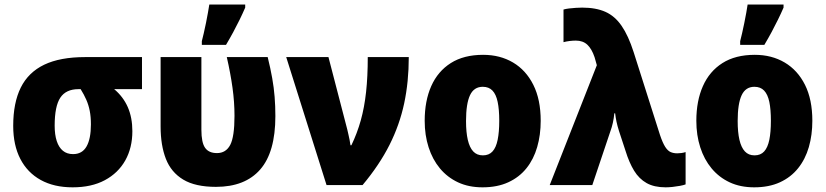

<svg xmlns="http://www.w3.org/2000/svg" viewBox="-20 -800 3570 830"><path d="M552.2 -232.9Q552.2 -161.1 521.5 -106.4Q490.7 -51.8 433.1 -21Q375.5 9.8 293.9 9.8Q213.4 9.8 156 -22Q98.6 -53.7 67.9 -113Q37.1 -172.4 37.1 -255.9Q37.1 -355.5 69.8 -421.4Q102.5 -487.3 171.1 -520.3Q239.7 -553.2 348.1 -553.2H593.8V-414.6H473.6Q512.7 -381.8 532.5 -336.7Q552.2 -291.5 552.2 -232.9ZM216.3 -256.8Q216.3 -217.8 225.3 -190.2Q234.4 -162.6 252 -148.2Q269.5 -133.8 295.9 -133.8Q335.4 -133.8 354.2 -167Q373 -200.2 373 -262.2Q373 -295.4 367.9 -321Q362.8 -346.7 353 -368.9Q343.3 -391.1 328.6 -414.6H319.3Q265.1 -414.6 240.7 -377.7Q216.3 -340.8 216.3 -256.8Z M913.6 7.8Q824.2 7.8 772 -23.7Q719.7 -55.2 697 -113.5Q674.3 -171.9 674.3 -252.9V-553.2H850.6V-239.3Q850.6 -183.6 866.7 -160.9Q882.8 -138.2 918 -138.2Q956.5 -138.2 975.1 -173.3Q993.7 -208.5 993.7 -299.3Q993.7 -358.9 985.1 -420.7Q976.6 -482.4 960.4 -553.2H1137.2Q1149.4 -503.9 1156.7 -462.4Q1164.1 -420.9 1167.2 -381.3Q1170.4 -341.8 1170.4 -297.9Q1170.4 -142.1 1104.7 -67.1Q1039.1 7.8 913.6 7.8ZM852.5 -606V-622.1Q856 -635.3 860.8 -656.2Q865.7 -677.2 870.4 -700.4Q875 -723.6 878.9 -745.1Q882.8 -766.6 884.8 -780.3H1040V-767.1Q1028.8 -741.2 1015.9 -714.8Q1002.9 -688.5 988.5 -661.6Q974.1 -634.8 957 -606Z M1217.3 -553.2H1399.9L1481 -241.2Q1483.4 -231 1486.1 -219.2Q1488.8 -207.5 1491.2 -195.6Q1493.7 -183.6 1495.1 -171.9H1499Q1523.9 -223.6 1539.6 -279.5Q1555.2 -335.4 1562.5 -402.1Q1569.8 -468.8 1569.8 -553.2H1747.1Q1747.1 -446.8 1727.3 -353.5Q1707.5 -260.3 1663.8 -173.6Q1620.1 -86.9 1547.4 0H1391.6Z M2317.4 -277.8Q2317.4 -216.8 2302.2 -164.3Q2287.1 -111.8 2255.9 -72.8Q2224.6 -33.7 2177.2 -12Q2129.9 9.8 2065.9 9.8Q2006.3 9.8 1960.2 -11.7Q1914.1 -33.2 1881.8 -72Q1849.6 -110.8 1832.8 -163.3Q1815.9 -215.8 1815.9 -277.8Q1815.9 -363.8 1844.2 -427.7Q1872.6 -491.7 1928.7 -527.3Q1984.9 -563 2068.4 -563Q2141.6 -563 2197.8 -529.8Q2253.9 -496.6 2285.6 -433.1Q2317.4 -369.6 2317.4 -277.8ZM1994.6 -276.9Q1994.6 -228.5 2002.2 -195.6Q2009.8 -162.6 2025.6 -145.5Q2041.5 -128.4 2067.4 -128.4Q2093.8 -128.4 2109.1 -145.3Q2124.5 -162.1 2131.3 -195.6Q2138.2 -229 2138.2 -277.8Q2138.2 -327.1 2131.3 -359.6Q2124.5 -392.1 2108.9 -408.4Q2093.3 -424.8 2066.9 -424.8Q2028.8 -424.8 2011.7 -388.2Q1994.6 -351.6 1994.6 -276.9Z M2356.4 0 2560.1 -518.1 2550.3 -552.7Q2538.1 -588.9 2519 -606.7Q2500 -624.5 2469.2 -624.5Q2456.5 -624.5 2442.6 -622.8Q2428.7 -621.1 2416 -617.7V-758.8Q2425.8 -761.7 2439.9 -763.4Q2454.1 -765.1 2469.2 -766.1Q2484.4 -767.1 2496.6 -767.1Q2556.2 -767.1 2597.2 -748.8Q2638.2 -730.5 2667.2 -688.2Q2696.3 -646 2719.2 -574.7L2833 -216.8Q2844.7 -182.1 2855.7 -165Q2866.7 -147.9 2879.2 -142.6Q2891.6 -137.2 2907.7 -137.2Q2916 -137.2 2925.3 -138.4Q2934.6 -139.6 2943.8 -142.6V-2.9Q2935.1 0.5 2919.4 3.4Q2903.8 6.3 2887.2 8.1Q2870.6 9.8 2857.4 9.8Q2808.1 9.8 2775.4 -8.5Q2742.7 -26.9 2721.2 -62Q2699.7 -97.2 2684.1 -147.9L2655.8 -233.9Q2652.3 -244.6 2649.7 -254.6Q2647 -264.6 2645 -274.2Q2643.1 -283.7 2641.6 -292.5Q2640.1 -301.3 2639.2 -310.1H2635.7Q2633.8 -289.1 2629.2 -268.6Q2624.5 -248 2619.1 -233.9L2540.5 0Z M3491.7 -277.8Q3491.7 -216.8 3476.6 -164.3Q3461.4 -111.8 3430.2 -72.8Q3398.9 -33.7 3351.6 -12Q3304.2 9.8 3240.2 9.8Q3180.7 9.8 3134.5 -11.7Q3088.4 -33.2 3056.2 -72Q3023.9 -110.8 3007.1 -163.3Q2990.2 -215.8 2990.2 -277.8Q2990.2 -363.8 3018.6 -427.7Q3046.9 -491.7 3103 -527.3Q3159.2 -563 3242.7 -563Q3315.9 -563 3372.1 -529.8Q3428.2 -496.6 3460 -433.1Q3491.7 -369.6 3491.7 -277.8ZM3168.9 -276.9Q3168.9 -228.5 3176.5 -195.6Q3184.1 -162.6 3200 -145.5Q3215.8 -128.4 3241.7 -128.4Q3268.1 -128.4 3283.4 -145.3Q3298.8 -162.1 3305.7 -195.6Q3312.5 -229 3312.5 -277.8Q3312.5 -327.1 3305.7 -359.6Q3298.8 -392.1 3283.2 -408.4Q3267.6 -424.8 3241.2 -424.8Q3203.1 -424.8 3186 -388.2Q3168.9 -351.6 3168.9 -276.9ZM3179.7 -606V-622.1Q3183.1 -635.3 3188 -656.2Q3192.9 -677.2 3197.5 -700.4Q3202.1 -723.6 3206.1 -745.1Q3210 -766.6 3211.9 -780.3H3367.2V-767.1Q3356 -741.2 3343 -714.8Q3330.1 -688.5 3315.7 -661.6Q3301.3 -634.8 3284.2 -606Z"/></svg>

Font: Open Sans SemiCondensed ExtraBold
Style: Regular
Weight: 800
Width: 4
Designer: Monotype Design Team
Foundry: Monotype Imaging Inc.
Version: Version 3.000